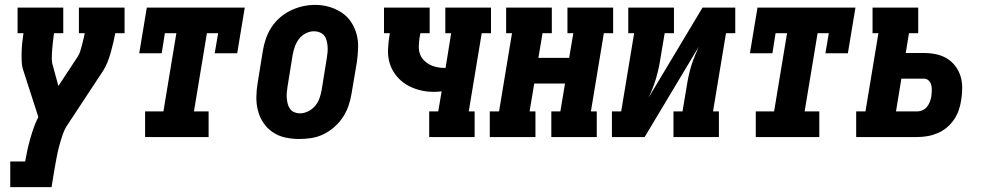

<svg xmlns="http://www.w3.org/2000/svg" viewBox="-20 -561 4040 786"><path d="M22 205V100H83Q87 77 92 54Q97 31 103.5 8Q110 -15 118 -38Q126 -61 137 -82L76 -271Q70 -288 69 -307.5Q68 -327 68.5 -346.5Q69 -366 71 -385.5Q73 -405 76 -425H52V-530H239V-425H201Q200 -415 198.5 -404.5Q197 -394 196 -383.5Q195 -373 194 -362.5Q193 -352 192.5 -341.5Q192 -331 192 -321Q192 -311 194 -301L219 -209L298 -329Q305 -339 308.5 -351.5Q312 -364 315.5 -376Q319 -388 321.5 -400.5Q324 -413 327 -425H303V-530H490V-425H452Q448 -405 443.5 -385.5Q439 -366 433.5 -346.5Q428 -327 420.5 -307.5Q413 -288 402 -271L259 -54Q245 -34 237 -11Q229 12 223 34.5Q217 57 212.5 80Q208 103 204 126L191 205Z M574 0V-105H649L702 -425H655L642 -343H550L581 -530H982L951 -343H859L873 -425H827L774 -105H834V0Z M1205 8Q1176 8 1148 2Q1120 -4 1097 -19.5Q1074 -35 1058.5 -58Q1043 -81 1036 -108Q1029 -135 1029.5 -164.5Q1030 -194 1035 -223L1056 -353Q1060 -378 1068.5 -402.5Q1077 -427 1091.5 -449.5Q1106 -472 1126.5 -489.5Q1147 -507 1171 -518.5Q1195 -530 1220 -535.5Q1245 -541 1271 -541Q1300 -541 1327.5 -533Q1355 -525 1378 -510Q1401 -495 1416.5 -472Q1432 -449 1439.5 -422Q1447 -395 1446 -365.5Q1445 -336 1441 -307L1419 -177Q1415 -152 1406.5 -127.5Q1398 -103 1383.5 -81Q1369 -59 1348.5 -41Q1328 -23 1304.5 -11.5Q1281 0 1255.5 4Q1230 8 1205 8ZM1208 -97Q1225 -97 1242 -105.5Q1259 -114 1270.5 -128Q1282 -142 1288 -159Q1294 -176 1297 -194L1318 -324Q1320 -336 1321 -348Q1322 -360 1321 -372Q1320 -384 1317 -395.5Q1314 -407 1307 -415.5Q1300 -424 1289 -428.5Q1278 -433 1266 -433Q1248 -433 1231.5 -424.5Q1215 -416 1204 -401.5Q1193 -387 1187 -370Q1181 -353 1178 -336L1157 -206Q1155 -194 1154 -182Q1153 -170 1154 -158.5Q1155 -147 1158 -135.5Q1161 -124 1167.5 -115Q1174 -106 1185 -101.5Q1196 -97 1208 -97Z M1737 0V-105H1774L1788 -187Q1780 -186 1772 -185.5Q1764 -185 1755 -185Q1725 -185 1696.5 -192.5Q1668 -200 1644 -214.5Q1620 -229 1602 -251.5Q1584 -274 1575.5 -301.5Q1567 -329 1568.5 -359.5Q1570 -390 1575 -420L1576 -425H1552V-530H1739V-425H1701L1697 -403Q1695 -387 1694.5 -371Q1694 -355 1699 -340.5Q1704 -326 1714.5 -315Q1725 -304 1738 -297Q1751 -290 1766.5 -286.5Q1782 -283 1797 -283Q1799 -283 1800.5 -283Q1802 -283 1804 -283L1827 -425H1803V-530H1990V-425H1952L1899 -105H1923V0Z M1985 0V-105H2023L2076 -425H2052V-530H2239V-425H2201L2184 -324H2310L2327 -425H2303V-530H2490V-425H2452L2399 -105H2423V0H2237V-105H2274L2293 -219H2167L2148 -105H2172V0Z M2485 0V-105H2523L2576 -425H2552V-530H2739V-425H2701L2683 -318Q2680 -298 2675.5 -278Q2671 -258 2665 -238Q2659 -218 2651.5 -199Q2644 -180 2635 -161L2856 -530H2990V-425H2952L2899 -105H2923V0H2737V-105H2774L2792 -212Q2795 -232 2799.5 -252Q2804 -272 2810 -292Q2816 -312 2824 -331Q2832 -350 2840 -369L2619 0Z M3074 0V-105H3149L3202 -425H3155L3142 -343H3050L3081 -530H3482L3451 -343H3359L3373 -425H3327L3274 -105H3334V0Z M3485 0V-105H3523L3576 -425H3552V-530H3739V-425H3701L3688 -344H3763Q3788 -344 3812 -339Q3836 -334 3856 -322Q3876 -310 3890.5 -291Q3905 -272 3912 -249.5Q3919 -227 3919 -201.5Q3919 -176 3915 -152Q3912 -131 3905 -110.5Q3898 -90 3885.5 -71.5Q3873 -53 3855.5 -38.5Q3838 -24 3817.5 -15.5Q3797 -7 3776 -3.5Q3755 0 3734 0ZM3648 -105H3734Q3746 -105 3757 -110Q3768 -115 3775.5 -124.5Q3783 -134 3787 -145.5Q3791 -157 3793 -168Q3794 -179 3794.5 -190.5Q3795 -202 3792.5 -212.5Q3790 -223 3782 -231Q3774 -239 3763 -239H3670Z"/></svg>

Font: Iosevka Curly Slab XBdObl
Style: Regular
Weight: 800
Italic angle: -9°
Monospace: yes
Designer: Belleve Invis
Foundry: Belleve Invis
Version: Version 11.1.0; ttfautohint (v1.8.3)